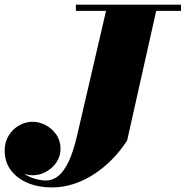

<svg xmlns="http://www.w3.org/2000/svg" viewBox="-52 -770 793 820"><path d="M169 30.5Q113 30.5 67.5 11.8Q22 -7 -5 -42.2Q-32 -77.5 -32 -127.5Q-32 -163.5 -14.8 -191.2Q2.5 -219 29.8 -234.5Q57 -250 87.5 -250Q115 -250 142.5 -235.8Q170 -221.5 188.2 -195.5Q206.5 -169.5 206.5 -134Q206.5 -102.5 189.2 -77Q172 -51.5 144.8 -36.5Q117.5 -21.5 87.5 -21.5Q59 -21.5 31.8 -36.5Q4.5 -51.5 -13.2 -75.8Q-31 -100 -31 -127.5H-5Q-4.5 -92.5 11 -68Q26.5 -43.5 50 -28.2Q73.5 -13 99.2 -6Q125 1 145 1Q173.5 1 197.8 -19Q222 -39 241.8 -81.2Q261.5 -123.5 277 -190L407 -750H621L491 -170Q463 -126.5 427.2 -90Q391.5 -53.5 350.2 -26.5Q309 0.5 263.2 15.5Q217.5 30.5 169 30.5ZM272 -723.5V-750H721V-723.5Z"/></svg>

Font: Bodoni Moda 9pt Black
Style: Italic
Weight: 900
Italic angle: -13°
Designer: Owen Earl
Foundry: indestructible type
Version: Version 2.004